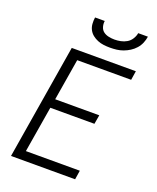

<svg xmlns="http://www.w3.org/2000/svg" viewBox="-171 -1054 942 1154"><g transform="rotate(20 300.0 -477.5)"><path d="M43 0 164 -735H574L565 -677H220L176 -411H458L448 -353H166L117 -58H462L453 0ZM379 -815Q358 -815 338 -817.5Q318 -820 299.5 -827.5Q281 -835 266 -847Q251 -859 242 -876Q233 -893 231.5 -913.5Q230 -934 233 -955H295Q292 -936 297.5 -917.5Q303 -899 317 -888.5Q331 -878 350 -874Q369 -870 388 -870Q407 -870 427 -874Q447 -878 465 -888.5Q483 -899 494.5 -917.5Q506 -936 509 -955H571Q568 -934 559.5 -913.5Q551 -893 536 -876Q521 -859 502 -847Q483 -835 462.5 -827.5Q442 -820 421 -817.5Q400 -815 379 -815Z"/></g></svg>

Font: Iosevka Light Extended Oblique
Style: Regular
Weight: 300
Width: 7
Italic angle: -9°
Monospace: yes
Designer: Belleve Invis
Foundry: Belleve Invis
Version: Version 32.5.0; ttfautohint (v1.8.4)